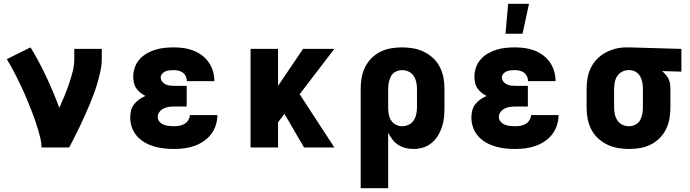

<svg xmlns="http://www.w3.org/2000/svg" viewBox="-20 -778 3640 1013"><path d="M199 0Q199 -25 193 -49.5Q187 -74 179.5 -98.5Q172 -123 164 -146.5Q156 -170 146.5 -193.5Q137 -217 127.5 -240.5Q118 -264 108 -287Q98 -310 87 -332.5Q76 -355 65 -377.5Q54 -400 41.5 -422Q29 -444 16 -466L141 -528Q187 -453 224.5 -372.5Q262 -292 293 -209Q307 -240 320 -271.5Q333 -303 344 -335Q355 -367 363.5 -400.5Q372 -434 372 -468V-520H517V-468Q517 -437 510.5 -406Q504 -375 495.5 -345Q487 -315 476 -285.5Q465 -256 453 -227Q441 -198 428 -169Q415 -140 401.5 -112Q388 -84 374 -56Q360 -28 345 0Z M898 8Q871 8 844.5 5Q818 2 792.5 -5.5Q767 -13 743.5 -26.5Q720 -40 702.5 -60Q685 -80 676 -105.5Q667 -131 667 -158Q667 -176 671.5 -194.5Q676 -213 687.5 -228Q699 -243 714.5 -253.5Q730 -264 747 -272Q733 -279 720.5 -289Q708 -299 699 -312Q690 -325 686.5 -341Q683 -357 683 -373Q683 -398 691 -421.5Q699 -445 715.5 -464Q732 -483 753.5 -495.5Q775 -508 799 -515.5Q823 -523 848 -525.5Q873 -528 897 -528Q923 -528 949 -524.5Q975 -521 999.5 -511.5Q1024 -502 1045 -486.5Q1066 -471 1081 -449.5Q1096 -428 1103.5 -403Q1111 -378 1111 -352V-350H966V-351Q966 -363 960.5 -375Q955 -387 945 -394.5Q935 -402 922.5 -405Q910 -408 897 -408Q886 -408 875 -407Q864 -406 854 -402Q844 -398 836 -389.5Q828 -381 828 -370Q828 -358 835.5 -348Q843 -338 853.5 -333Q864 -328 876 -326.5Q888 -325 900 -325H965V-216H900Q885 -216 870.5 -214Q856 -212 843 -205.5Q830 -199 821 -187Q812 -175 812 -161Q812 -147 821.5 -136Q831 -125 844 -120Q857 -115 870.5 -113.5Q884 -112 898 -112Q912 -112 926.5 -114.5Q941 -117 953.5 -124.5Q966 -132 973.5 -144.5Q981 -157 982 -171H1127Q1127 -144 1118.5 -117.5Q1110 -91 1093.5 -69.5Q1077 -48 1054 -32.5Q1031 -17 1005 -8Q979 1 952 4.5Q925 8 898 8Z M1584 0 1481 -177 1447 -133V0H1302V-520H1447V-325L1579 -520H1744L1561 -281L1744 0Z M1883 215V-310Q1883 -339 1888 -368Q1893 -397 1906 -423.5Q1919 -450 1940 -471Q1961 -492 1987 -505Q2013 -518 2042.5 -523Q2072 -528 2101 -528Q2130 -528 2159.5 -523Q2189 -518 2216 -505Q2243 -492 2265 -471.5Q2287 -451 2300.5 -424.5Q2314 -398 2319.5 -369Q2325 -340 2325 -310V-210Q2325 -184 2322.5 -158.5Q2320 -133 2312 -108.5Q2304 -84 2290.5 -62Q2277 -40 2257 -23.5Q2237 -7 2212 0.5Q2187 8 2162 8Q2140 8 2119.5 3Q2099 -2 2081.5 -13.5Q2064 -25 2050.5 -42Q2037 -59 2028 -78V215ZM2101 -112Q2119 -112 2135.5 -119.5Q2152 -127 2162 -142Q2172 -157 2176 -174.5Q2180 -192 2180 -210V-310Q2180 -328 2176 -345.5Q2172 -363 2162 -378Q2152 -393 2135.5 -400.5Q2119 -408 2101 -408Q2084 -408 2068 -400Q2052 -392 2043.5 -377Q2035 -362 2031.5 -344.5Q2028 -327 2028 -310V-210Q2028 -193 2031 -175.5Q2034 -158 2043 -143.5Q2052 -129 2068 -120.5Q2084 -112 2101 -112Z M2698 8Q2671 8 2644.5 5Q2618 2 2592.5 -5.5Q2567 -13 2543.5 -26.5Q2520 -40 2502.5 -60Q2485 -80 2476 -105.5Q2467 -131 2467 -158Q2467 -176 2471.5 -194.5Q2476 -213 2487.5 -228Q2499 -243 2514.5 -253.5Q2530 -264 2547 -272Q2533 -279 2520.5 -289Q2508 -299 2499 -312Q2490 -325 2486.5 -341Q2483 -357 2483 -373Q2483 -398 2491 -421.5Q2499 -445 2515.5 -464Q2532 -483 2553.5 -495.5Q2575 -508 2599 -515.5Q2623 -523 2648 -525.5Q2673 -528 2697 -528Q2723 -528 2749 -524.5Q2775 -521 2799.5 -511.5Q2824 -502 2845 -486.5Q2866 -471 2881 -449.5Q2896 -428 2903.5 -403Q2911 -378 2911 -352V-350H2766V-351Q2766 -363 2760.5 -375Q2755 -387 2745 -394.5Q2735 -402 2722.5 -405Q2710 -408 2697 -408Q2686 -408 2675 -407Q2664 -406 2654 -402Q2644 -398 2636 -389.5Q2628 -381 2628 -370Q2628 -358 2635.5 -348Q2643 -338 2653.5 -333Q2664 -328 2676 -326.5Q2688 -325 2700 -325H2765V-216H2700Q2685 -216 2670.5 -214Q2656 -212 2643 -205.5Q2630 -199 2621 -187Q2612 -175 2612 -161Q2612 -147 2621.5 -136Q2631 -125 2644 -120Q2657 -115 2670.5 -113.5Q2684 -112 2698 -112Q2712 -112 2726.5 -114.5Q2741 -117 2753.5 -124.5Q2766 -132 2773.5 -144.5Q2781 -157 2782 -171H2927Q2927 -144 2918.5 -117.5Q2910 -91 2893.5 -69.5Q2877 -48 2854 -32.5Q2831 -17 2805 -8Q2779 1 2752 4.5Q2725 8 2698 8ZM2647 -600 2661 -758H2771L2737 -600Z M3299 8Q3270 8 3240.5 3Q3211 -2 3184 -15Q3157 -28 3135 -48.5Q3113 -69 3099.5 -95.5Q3086 -122 3080.5 -151Q3075 -180 3075 -210V-310Q3075 -338 3080 -366.5Q3085 -395 3097.5 -420.5Q3110 -446 3130 -466.5Q3150 -487 3175 -500.5Q3200 -514 3227.5 -521Q3255 -528 3284 -528H3300L3575 -520V-400L3473 -403Q3483 -395 3492 -384.5Q3501 -374 3507 -362Q3513 -350 3515 -336.5Q3517 -323 3517 -310V-210Q3517 -181 3512 -152Q3507 -123 3494 -96.5Q3481 -70 3460 -49Q3439 -28 3413 -15Q3387 -2 3357.5 3Q3328 8 3299 8ZM3299 -112Q3316 -112 3332 -120Q3348 -128 3356.5 -143Q3365 -158 3368.5 -175.5Q3372 -193 3372 -210V-310Q3372 -327 3369 -343.5Q3366 -360 3358 -374.5Q3350 -389 3335.5 -398Q3321 -407 3305 -408H3295Q3278 -408 3262 -399.5Q3246 -391 3236.5 -376.5Q3227 -362 3223.5 -344.5Q3220 -327 3220 -310V-210Q3220 -192 3224 -174.5Q3228 -157 3238 -142Q3248 -127 3264.5 -119.5Q3281 -112 3299 -112Z"/></svg>

Font: Iosevka Etoile Heavy
Style: Regular
Weight: 900
Designer: Belleve Invis
Foundry: Belleve Invis
Version: Version 22.1.2; ttfautohint (v1.8.4)